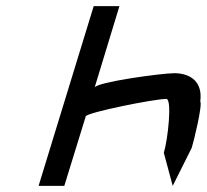

<svg xmlns="http://www.w3.org/2000/svg" viewBox="-20 -795 675 627"><path d="M106 -188H190L260 -415C264 -428 485 -472 523 -472C543 -472 528 -338 515 -296L544 -188L606 -312C612 -330 642 -452 634 -464C643 -532 597 -556 549 -556C509 -556 295 -527 289 -509L370 -775H286Z"/></svg>

Font: bitstorm
Style: obl
Weight: 400
Version: Version 0.2